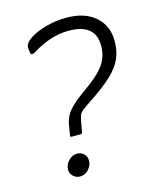

<svg xmlns="http://www.w3.org/2000/svg" viewBox="-93 -632 575 713"><g transform="rotate(-15 194.0 -275.5)"><path d="M134 -135Q130 -135 130 -139V-141L137 -183Q142 -211 161.5 -234Q181 -257 224 -287Q283 -328 305.5 -360Q328 -392 328 -433Q328 -518 225 -518Q156 -518 84 -473Q79 -469 72 -469Q67 -469 66 -477L64 -493V-497Q64 -514 88.5 -530Q113 -546 151 -556.5Q189 -567 229 -567Q300 -567 340.5 -531.5Q381 -496 381 -437Q381 -399 367.5 -369Q354 -339 323 -310Q292 -281 239 -246Q215 -230 204 -221.5Q193 -213 189.5 -204.5Q186 -196 183 -179L176 -141Q175 -135 170 -135ZM138 -69Q152 -69 163 -59Q174 -49 174 -33Q174 -14 160 1Q146 16 127 16Q112 16 101 5.5Q90 -5 90 -19Q90 -39 104.5 -54Q119 -69 138 -69Z"/></g></svg>

Font: Zain Light
Style: Italic
Weight: 300
Italic angle: -10°
Designer: Zain,Boutros
Foundry: Mobile Telecommunications Company (Zain), 2024
Version: Version 1.51; ttfautohint (v1.8.4)